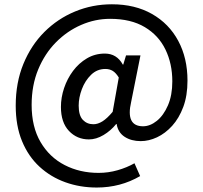

<svg xmlns="http://www.w3.org/2000/svg" viewBox="-20 -692 929 877"><path d="M421.9 164.6Q345.7 164.6 278.8 140.6Q211.9 116.7 160.6 69.6Q109.4 22.5 80.6 -47.4Q51.8 -117.2 51.8 -209.5Q51.8 -314.5 86.7 -399.7Q121.6 -484.9 182.6 -545.9Q243.7 -606.9 323 -639.6Q402.3 -672.4 491.2 -672.4Q596.7 -672.4 674.3 -628.2Q752 -584 794.2 -505.4Q836.4 -426.8 836.4 -323.7Q836.4 -254.9 817.1 -203.4Q797.9 -151.9 766.4 -117.2Q734.9 -82.5 697.3 -64.9Q659.7 -47.4 623 -47.4Q579.6 -47.4 549.3 -67.1Q519 -86.9 512.7 -125.5H510.7Q486.3 -95.2 452.9 -75.2Q419.4 -55.2 386.2 -55.2Q331.5 -55.2 294.9 -94Q258.3 -132.8 258.3 -203.6Q258.3 -246.6 272.7 -289.6Q287.1 -332.5 313.7 -368.2Q340.3 -403.8 377.2 -425.5Q414.1 -447.3 459 -447.3Q513.2 -447.3 541 -397H543L555.7 -439H621.6L579.1 -226.6Q553.2 -115.2 633.3 -115.2Q665.5 -115.2 696.3 -139.9Q727.1 -164.6 747.1 -210.7Q767.1 -256.8 767.1 -320.3Q767.1 -400.9 735.8 -465.6Q704.6 -530.3 641.4 -568.1Q578.1 -606 482.9 -606Q414.6 -606 350.6 -578.1Q286.6 -550.3 235.6 -498.8Q184.6 -447.3 154.5 -374.8Q124.5 -302.2 124.5 -212.9Q124.5 -112.3 165.3 -43Q206.1 26.4 275.4 62Q344.7 97.7 430.2 97.7Q475.1 97.7 517.6 85.4Q560.1 73.2 594.2 53.7L620.1 112.3Q530.3 164.6 421.9 164.6ZM406.7 -124.5Q426.8 -124.5 448 -137.7Q469.2 -150.9 494.6 -181.2L522.5 -337.9Q509.3 -359.4 494.9 -368.2Q480.5 -377 461.4 -377Q423.3 -377 396 -350.3Q368.7 -323.7 354 -284.9Q339.4 -246.1 339.4 -209.5Q339.4 -164.6 358.4 -144.5Q377.4 -124.5 406.7 -124.5Z"/></svg>

Font: Akatab SemiBold
Style: Regular
Weight: 600
Designer: SIL Global
Foundry: SIL Global
Version: Version 4.100